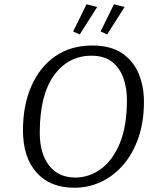

<svg xmlns="http://www.w3.org/2000/svg" viewBox="-20 -873 697 903"><path d="M516 -853 566 -840 484 -711 453 -725ZM387 -853 437 -840 355 -711 324 -725ZM657 -395Q657 -300 631 -225Q605 -150 559.5 -97.5Q514 -45 455 -17.5Q396 10 330 10Q215 10 151.5 -62Q88 -134 88 -260Q88 -378 127.5 -468Q167 -558 240 -608.5Q313 -659 414 -659Q500 -659 553.5 -623Q607 -587 632 -527Q657 -467 657 -395ZM577 -403Q577 -460 560 -507Q543 -554 506.5 -582.5Q470 -611 410 -611Q301 -611 234 -518.5Q167 -426 167 -249Q167 -151 211 -94.5Q255 -38 334 -38Q398 -38 453.5 -77.5Q509 -117 543 -198Q577 -279 577 -403Z"/></svg>

Font: Arsenal SC
Style: Italic
Weight: 400
Italic angle: -9.10001°
Designer: Andrij Shevchenko
Foundry: Stairsfor
Version: Version 2.001; ttfautohint (v1.8.4.7-5d5b)